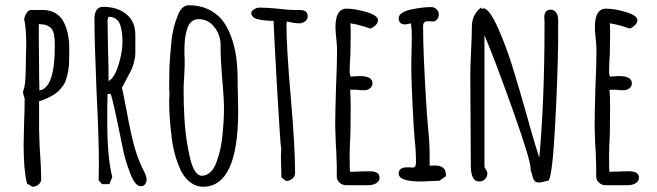

<svg xmlns="http://www.w3.org/2000/svg" viewBox="-20 -693 2505 732"><path d="M83 7Q70 -46 70 -140L72 -229Q74 -269 74 -318Q68 -332 68 -343V-346Q78 -365 78 -432L79 -478Q80 -500 80 -527Q80 -586 72 -620Q75 -634 82 -644.5Q89 -655 99 -655H143Q171 -655 192 -642.5Q213 -630 224 -607Q244 -566 244 -510Q244 -470 243 -447Q241 -418 233 -394Q230 -381 224.5 -372.5Q219 -364 209 -352Q195 -335 163 -320Q150 -313 129 -307V-200L131 -136L133 -105Q137 -49 137 -10Q137 2 127 10.5Q117 19 104 19ZM189 -517Q189 -546 186 -562Q183 -574 178 -581.5Q173 -589 163 -594Q152 -600 139 -600Q139 -601 128 -601V-544Q128 -485 129 -439Q129 -387 130 -371V-350V-348Q189 -357 189 -517Z M477 -31Q456 -83 446 -138L439 -172Q410 -315 402 -335H390Q390 -306 389 -282V-227Q389 -93 408 -18L397 9H369L356 -6L357 -73Q357 -163 348 -346Q340 -541 340 -619Q340 -667 373 -667Q427 -667 461.5 -639Q496 -611 496 -561V-491Q496 -476 491 -456.5Q486 -437 480 -425L461 -389L445 -359L450 -335L464 -264Q478 -187 491 -139Q504 -91 523 -52L529 -40Q539 -20 539 -8Q539 2 533 9.5Q527 17 517 17Q495 17 477 -31ZM447 -536Q447 -568 439 -596Q434 -612 422.5 -620.5Q411 -629 394 -629L392 -624L390 -615L392 -497Q394 -445 394 -384Q416 -395 431.5 -444.5Q447 -494 447 -536Z M670 -42Q641 -103 634 -175Q625 -243 625 -306Q625 -318 626 -326V-344Q626 -349 625 -349V-367L626 -437Q627 -469 634 -539Q639 -587 657 -632Q664 -652 675 -662.5Q686 -673 700 -673Q740 -673 772 -658.5Q804 -644 826 -618Q846 -593 860 -556.5Q874 -520 880 -479Q886 -437 886 -390V-382Q886 -351 887 -326L888 -269Q888 19 754 19Q728 19 706 2.5Q684 -14 670 -42ZM806 -77Q825 -128 829 -187Q834 -238 834 -275Q834 -320 827 -393Q821 -470 821 -508V-526Q819 -564 795.5 -592Q772 -620 738 -620Q704 -620 693 -581Q683 -550 683 -501Q683 -482 684 -469V-442L682 -396Q680 -375 680 -350Q680 -296 683 -243Q687 -168 703 -97Q719 -23 750 -23Q768 -23 783 -37.5Q798 -52 806 -77Z M1053 -16 1052 -55Q1051 -72 1051 -93L1052 -127Q1049 -138 1037 -346Q1025 -554 1023 -613Q965 -615 949 -625Q938 -633 938 -643Q938 -651 948.5 -657.5Q959 -664 970 -664Q998 -664 1038 -660Q1076 -655 1106 -655H1114H1122Q1153 -655 1153 -631Q1153 -619 1143 -611.5Q1133 -604 1120 -604Q1111 -604 1094 -607L1074 -611L1073 -606L1072 -601Q1072 -512 1089 -317Q1105 -134 1105 -33Q1105 -21 1094.5 -12Q1084 -3 1071 -3Z M1264 -18V-44V-64Q1263 -73 1263 -85Q1263 -106 1260 -149L1258 -213Q1258 -262 1261 -359Q1265 -446 1265 -505Q1265 -519 1262 -547Q1259 -576 1259 -589Q1259 -660 1301 -660Q1334 -660 1377.5 -647Q1421 -634 1421 -616Q1421 -606 1412.5 -597.5Q1404 -589 1392 -584Q1350 -599 1316 -604Q1317 -589 1317 -561Q1317 -521 1316 -489Q1313 -441 1313 -417L1316 -401L1332 -402Q1340 -403 1352 -403Q1400 -403 1400 -375Q1400 -364 1391 -356.5Q1382 -349 1368 -349Q1350 -349 1340 -351H1315Q1317 -325 1317 -275Q1317 -225 1316 -185Q1313 -124 1313 -94Q1313 -38 1315 -38L1348 -39Q1365 -40 1389 -40Q1427 -40 1427 -16Q1427 -2 1414.5 5.5Q1402 13 1384 13H1299Q1286 13 1275.5 4Q1265 -5 1264 -18Z M1500 -31Q1500 -55 1531 -55H1542L1552 -54Q1560 -54 1563 -59Q1566 -64 1566 -77Q1566 -94 1564 -130Q1561 -154 1557 -216Q1548 -369 1548 -447Q1548 -475 1549 -498L1550 -549Q1550 -582 1547 -604Q1531 -600 1524 -600Q1500 -600 1500 -624Q1500 -636 1515 -645Q1530 -654 1553 -658Q1593 -666 1624 -666Q1636 -666 1644.5 -657.5Q1653 -649 1653 -638Q1653 -627 1646.5 -619Q1640 -611 1630 -611Q1624 -611 1620 -612H1612Q1602 -612 1597.5 -607.5Q1593 -603 1593 -591Q1593 -494 1605 -299Q1607 -263 1613 -193Q1618 -147 1618 -99V-61Q1624 -62 1638 -62Q1680 -62 1680 -27V-21L1655 -4Q1654 -4 1648.5 -3.5Q1643 -3 1628 -3Q1596 -1 1587 -1Q1500 -1 1500 -31Z M2009 -26 2003 -45V-47V-50Q2003 -83 1934.5 -275Q1866 -467 1827 -559V-56L1831 -49Q1832 -47 1835 -42Q1838 -37 1838 -32Q1838 -19 1829 -10Q1820 -1 1807 -1Q1775 -1 1775 -62L1774 -233Q1773 -310 1773 -405Q1773 -437 1776 -498Q1779 -561 1779 -591Q1779 -638 1815 -665V-659Q1821 -661 1823 -661Q1846 -661 1881 -581Q1909 -517 1931.5 -446Q1954 -375 1991 -244L2001 -208Q2024 -127 2036 -92Q2056 -307 2056 -600V-613Q2055 -619 2055 -626Q2055 -656 2079 -656Q2093 -656 2100.5 -645Q2108 -634 2108 -617V-542Q2106 -388 2096 -208Q2086 -28 2072 -5Q2043 3 2036 3Q2024 3 2018 -3.5Q2012 -10 2009 -26Z M2253 -18V-44V-64Q2252 -73 2252 -85Q2252 -106 2249 -149L2247 -213Q2247 -262 2250 -359Q2254 -446 2254 -505Q2254 -519 2251 -547Q2248 -576 2248 -589Q2248 -660 2290 -660Q2323 -660 2366.5 -647Q2410 -634 2410 -616Q2410 -606 2401.5 -597.5Q2393 -589 2381 -584Q2339 -599 2305 -604Q2306 -589 2306 -561Q2306 -521 2305 -489Q2302 -441 2302 -417L2305 -401L2321 -402Q2329 -403 2341 -403Q2389 -403 2389 -375Q2389 -364 2380 -356.5Q2371 -349 2357 -349Q2339 -349 2329 -351H2304Q2306 -325 2306 -275Q2306 -225 2305 -185Q2302 -124 2302 -94Q2302 -38 2304 -38L2337 -39Q2354 -40 2378 -40Q2416 -40 2416 -16Q2416 -2 2403.5 5.5Q2391 13 2373 13H2288Q2275 13 2264.5 4Q2254 -5 2253 -18Z"/></svg>

Font: Amatic SC
Style: Bold
Weight: 700
Designer: Multiple Designers
Foundry: Vernon Adams
Version: Version 2.505